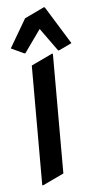

<svg xmlns="http://www.w3.org/2000/svg" viewBox="-55 -798 404 850"><g transform="rotate(-5 146.5 -373.0)"><path d="M11.7 -596.2 86.4 -723.6 172.4 -764.6H177.2L281.2 -596.2L224.6 -569.3H219.7L146.5 -670.9L74.2 -569.3H69.3ZM97.7 19.5V-512.7L190.4 -556.6H195.3V-24.4L102.5 19.5Z"/></g></svg>

Font: Nova Flat
Style: Book
Weight: 400
Version: Version 2.000